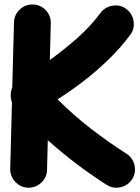

<svg xmlns="http://www.w3.org/2000/svg" viewBox="-20 -768 637 871"><path d="M107.9 83.5Q73.7 82.5 49.8 57.4Q25.9 32.2 26.4 -2L34.2 -304.2Q28.3 -319.3 28.6 -337.2Q28.8 -355 35.6 -371.6L43.5 -666Q44.4 -700.7 69.6 -724.6Q94.7 -748.5 128.9 -747.6Q163.6 -747.1 187.5 -721.9Q211.4 -696.8 210.4 -662.1L206.1 -496.1Q272 -543 332.3 -596.9Q392.6 -650.9 436 -709.5Q456.5 -736.8 491.2 -742.2Q525.9 -747.6 553.2 -727.1Q580.6 -706.5 585.9 -671.9Q591.3 -637.2 570.8 -609.9Q526.9 -550.8 471.9 -497.6Q417 -444.3 357.7 -398.9Q298.3 -353.5 241.2 -317.4Q313 -245.6 391.6 -184.8Q470.2 -124 554.2 -70.3Q583 -51.8 590.3 -17.6Q597.7 16.6 579.1 45.4Q560.5 73.7 526.4 81.3Q492.2 88.9 463.4 70.3Q394.5 26.4 327.4 -24.4Q260.3 -75.2 196.8 -131.8L193.4 2Q192.9 36.1 167.7 60.1Q142.6 84 107.9 83.5Z"/></svg>

Font: Mikhak-FD Black
Style: Regular
Weight: 900
Designer: Amin Abedi
Version: Version 3.2